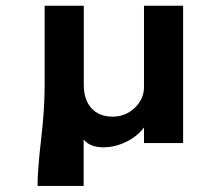

<svg xmlns="http://www.w3.org/2000/svg" viewBox="-20 -485 750 651"><path d="M107.3 145.5Q107.3 91.8 119.3 -11.6Q131.4 -115 131.4 -192.7V-465.5H264.1V-197.7Q264.1 -146.8 290 -118.2Q315.9 -89.5 361.8 -89.5Q405.5 -89.5 436.8 -119.3Q468.2 -149.1 468.2 -190V-465.5H600.9V0H468.2V-52.7Q445.5 -22.3 407.5 -3.9Q369.5 14.5 330 14.5Q285.9 14.5 263.6 -11.8V145.5Z"/></svg>

Font: Spartan MB
Style: Bold
Weight: 700
Designer: Matt Bailey, Mirko Velimirovic
Foundry: Matt Bailey
Version: Version 1.005